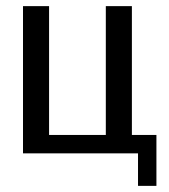

<svg xmlns="http://www.w3.org/2000/svg" viewBox="-20 -500 550 626"><path d="M55 0V-480H140V-60H325V-480H410V-60H490V106H430V0Z"/></svg>

Font: Glametrix
Style: Bold
Weight: 700
Designer: gluk
Foundry: gluk
Version: Version 0.40